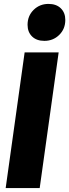

<svg xmlns="http://www.w3.org/2000/svg" viewBox="-20 -962 354 982"><path d="M183 0H9L106 -694H280ZM121 -835Q121 -881 152 -911.5Q183 -942 228 -942Q268 -942 291 -919.5Q314 -897 314 -860Q314 -814 283 -783.5Q252 -753 207 -753Q167 -753 144 -775.5Q121 -798 121 -835Z"/></svg>

Font: Fira Sans Condensed ExtraBold
Style: Italic
Weight: 800
Width: 3
Italic angle: -8°
Designer: bBox Type GmbH & Carrois Corporate GbR & Edenspiekermann AG
Foundry: bBox Type GmbH & Carrois Corporate GbR & Edenspiekermann AG
Version: Version 4.301